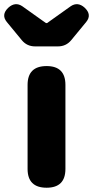

<svg xmlns="http://www.w3.org/2000/svg" viewBox="-57 -878 436 898"><path d="M161 0Q72 0 72 -88V-481Q72 -569 161 -569Q249 -569 249 -481V-284V-88Q249 0 161 0ZM107 -661Q69 -661 45 -690L-25 -775Q-53 -809 -18 -842Q14 -871 47 -849L158 -770H163L274 -849Q307 -871 339 -842Q374 -809 346 -775L276 -690Q252 -661 214 -661H160Z"/></svg>

Font: GenSenRounded TW H
Style: Regular
Weight: 900
Version: Version 1.501;PS 1;hotconv 16.6.51;makeotf.lib2.5.65220